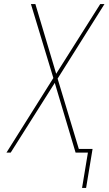

<svg xmlns="http://www.w3.org/2000/svg" viewBox="-20 -755 540 950"><path d="M386 175 415 0H354L251 -345L33 0H12L244 -369L133 -735H155L258 -390L476 -735H497L265 -366L370 -18H438L406 175Z"/></svg>

Font: Iosevka SS04 Thin
Style: Italic
Weight: 100
Italic angle: -9°
Monospace: yes
Designer: Belleve Invis
Foundry: Belleve Invis
Version: Version 19.0.0; ttfautohint (v1.8.4)